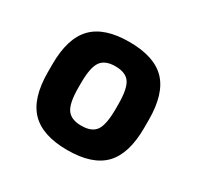

<svg xmlns="http://www.w3.org/2000/svg" viewBox="-107 -860 714 697"><g transform="rotate(30 250.0 -511.5)"><path d="M250 -285Q146 -285 97 -335.5Q48 -386 48 -495V-528Q48 -637 97 -687.5Q146 -738 250 -738Q355 -738 403.5 -687.5Q452 -637 452 -528V-495Q452 -386 403.5 -335.5Q355 -285 250 -285ZM250 -387Q294 -387 311 -412Q328 -437 328 -502V-521Q328 -586 311 -611Q294 -636 250 -636Q207 -636 189.5 -611Q172 -586 172 -521V-502Q172 -437 189.5 -412Q207 -387 250 -387Z"/></g></svg>

Font: M PLUS 1 Code SemiBold
Style: Regular
Weight: 600
Designer: Coji Morishita
Foundry: UNDERFOREST DESIGN
Version: Version 1.005